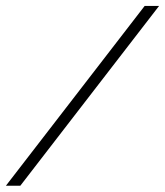

<svg xmlns="http://www.w3.org/2000/svg" viewBox="-51 -602 546 634"><path d="M-31.5 11.3 426.6 -582.3H474.2L16.1 11.3Z"/></svg>

Font: Playfair 9pt
Style: Italic
Weight: 400
Italic angle: -15.6°
Designer: Claus Eggers Sørensen
Foundry: Claus Eggers Sørensen
Version: Version 2.001;gftools[0.9.30]